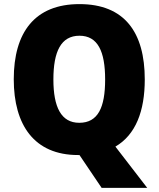

<svg xmlns="http://www.w3.org/2000/svg" viewBox="-20 -838 772 935"><path d="M685 -451C685 -680 587 -818 367 -818C149 -818 47 -680 47 -452C47 -229 147 -83 360 -83H367L475 77H697L542 -124C641 -182 685 -297 685 -451ZM240 -451C240 -587 277 -664 367 -664C456 -664 492 -588 492 -451C492 -314 457 -240 366 -240C278 -240 240 -316 240 -451Z"/></svg>

Font: Noto Sans Kannada UI SemiCondensed Black
Style: Regular
Weight: 900
Width: 4
Designer: Jelle Bosma - Monotype Design Team
Foundry: Monotype Imaging Inc.
Version: Version 2.005